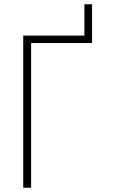

<svg xmlns="http://www.w3.org/2000/svg" viewBox="-20 -881 540 901"><path d="M89 0H126V-679H412V-861H376V-714H89Z"/></svg>

Font: Noto Sans Mono ExtraCondensed ExtraLight
Style: Regular
Weight: 200
Width: 2
Designer: Monotype Design Team
Foundry: Monotype Imaging Inc.
Version: Version 2.014